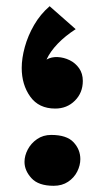

<svg xmlns="http://www.w3.org/2000/svg" viewBox="-20 -590 342 619"><path d="M158 -240Q105 -240 77.5 -278.5Q50 -317 50 -371Q50 -402 60 -438.5Q70 -475 90 -509.5Q110 -544 140 -570L224 -496Q190 -474 166 -449Q142 -424 130 -398Q146 -407 166 -406Q186 -405 204.5 -396Q223 -387 235 -370Q247 -353 247 -329Q247 -291 221.5 -265.5Q196 -240 158 -240ZM153 9Q104 9 81.5 -15.5Q59 -40 59 -68Q59 -88 69.5 -108Q80 -128 99.5 -141.5Q119 -155 145 -155Q195 -155 217 -131.5Q239 -108 239 -77Q239 -57 229 -37Q219 -17 199.5 -4Q180 9 153 9Z"/></svg>

Font: Marhey Medium
Style: Regular
Weight: 500
Designer: Nur Syamsi & Bustanul Arifin
Foundry: Namelatype
Version: Version 1.000